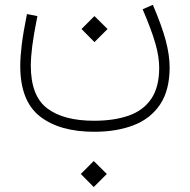

<svg xmlns="http://www.w3.org/2000/svg" viewBox="-20 -316 772 782"><path d="M309.1 392.6 361.8 339.8 415 392.6 361.8 445.8ZM312 -197.8 364.7 -250.5 418 -197.8 364.7 -144.5ZM561 -278.3 602.5 -296.4Q638.7 -211.9 654.8 -151.9Q670.9 -91.8 670.9 -41.5Q670.9 51.3 632.3 109.1Q593.8 167 524.7 193.8Q455.6 220.7 363.8 220.7Q222.7 220.7 142.6 158Q62.5 95.2 62.5 -47.4Q62.5 -84.5 68.6 -134.3Q74.7 -184.1 89.8 -258.8L132.3 -250.5Q117.2 -174.8 111.3 -128.2Q105.5 -81.5 105.5 -48.8Q105.5 74.7 172.1 125.2Q238.8 175.8 362.8 175.8Q444.3 175.8 503.9 155Q563.5 134.3 595.9 86.7Q628.4 39.1 628.4 -40.5Q628.4 -84.5 612.8 -139.2Q597.2 -193.8 561 -278.3Z"/></svg>

Font: Estedad-FD ExtraLight
Style: Regular
Weight: 200
Designer: Amin Abedi
Version: Version 7.3